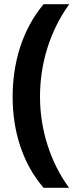

<svg xmlns="http://www.w3.org/2000/svg" viewBox="-20 -734 379 912"><path d="M40 -274C40 -113 86 41 187 158H308C218 35 170 -120 170 -275C170 -433 218 -589 309 -714H187C86 -593 40 -437 40 -274Z"/></svg>

Font: Noto Traditional Nushu
Style: Bold
Weight: 700
Designer: LIU Zhao
Foundry: LiuZhao Studio
Version: Version 2.003